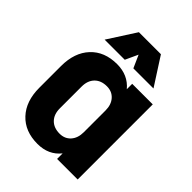

<svg xmlns="http://www.w3.org/2000/svg" viewBox="-213 -815 931 931"><g transform="rotate(45 253.0 -349.5)"><path d="M335 -515H476V0H335V-38Q292 16 216 16Q130 16 80 -37.5Q30 -91 30 -183V-332Q30 -424 80 -477.5Q130 -531 216 -531Q291 -531 335 -478ZM335 -183V-332Q335 -372 313.5 -396Q292 -420 257 -420Q217 -420 194 -396.5Q171 -373 171 -332V-183Q171 -142 194 -118.5Q217 -95 257 -95Q292 -95 313.5 -119Q335 -143 335 -183ZM332 -715 424 -572H286L257 -637L227 -572H89L181 -715Z"/></g></svg>

Font: Akshar SemiBold
Style: Regular
Weight: 600
Designer: Tall Chai
Foundry: Tall Chai
Version: Version 1.000